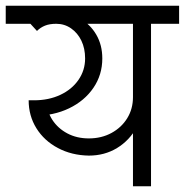

<svg xmlns="http://www.w3.org/2000/svg" viewBox="-45 -650 645 670"><path d="M74 -246V-300Q125 -300 165.5 -319Q206 -338 229 -371.5Q252 -405 252 -446H312Q312 -389 281 -343.5Q250 -298 196 -272Q142 -246 74 -246ZM252 -446Q252 -481 239 -508Q226 -535 203 -551Q180 -567 151 -567V-607Q197 -607 233.5 -586Q270 -565 291 -529Q312 -493 312 -446ZM-25 -567V-630H492V-567ZM265 -107Q205 -108 157 -133.5Q109 -159 82 -202.5Q55 -246 55 -300H118Q118 -262 137.5 -232Q157 -202 190 -184.5Q223 -167 265 -167ZM265 -107V-167Q309 -167 344 -186Q379 -205 399 -237.5Q419 -270 419 -311H458Q458 -253 432.5 -206.5Q407 -160 363.5 -133.5Q320 -107 265 -107ZM84 -542 52 -577Q71 -591 93.5 -599Q116 -607 152 -607V-567Q128 -567 112 -560.5Q96 -554 84 -542ZM419 0V-620H482V0ZM321 -567V-630H580V-567Z"/></svg>

Font: Akshar Light
Style: Regular
Weight: 300
Designer: Tall Chai
Foundry: Tall Chai
Version: Version 1.100